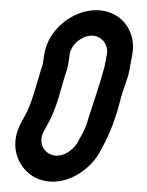

<svg xmlns="http://www.w3.org/2000/svg" viewBox="-20 -197 289 377"><path d="M160 -127C179 -127 193 -110 190 -91L185 -65C175 -28 161 11 149 50C145 60 141 67 136 76L131 85C121 100 99 115 79 106C65 100 54 81 67 59L73 48C93 13 100 -26 110 -56C112 -61 113 -66 114 -71L117 -91C120 -110 141 -127 160 -127ZM169 -177C122 -177 75 -139 67 -91L64 -71C63 -67 63 -68 62 -65C51 -30 42 8 29 30L23 41C-7 93 20 139 52 153C102 175 154 139 174 105L180 94C197 63 208 33 218 -7C223 -26 231 -40 235 -64L240 -91C248 -138 216 -177 169 -177Z"/></svg>

Font: Blanket
Style: BdOutlineObl
Weight: 700
Foundry: Cannot Into Space Fonts
Version: Version 0.9